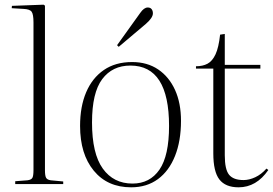

<svg xmlns="http://www.w3.org/2000/svg" viewBox="-20 -786 1166 820"><path d="M45 0V-12L97 -16Q113 -18 118 -26Q123 -34 123 -60V-690Q123 -725 115 -736Q107 -747 80 -748L30 -751L31 -761L166 -766L172 -762V-59Q172 -35 177 -26.5Q182 -18 197 -16L250 -11V0Z M540 14Q439 14 380.5 -57Q322 -128 322 -248Q322 -331 348 -392Q374 -453 423.5 -487Q473 -521 544 -521Q609 -521 655.5 -489.5Q702 -458 727.5 -402Q753 -346 753 -270Q753 -184 727.5 -120Q702 -56 654.5 -21Q607 14 540 14ZM546 -2Q620 -2 661 -61.5Q702 -121 702 -248Q702 -506 537 -506Q460 -506 416.5 -448Q373 -390 373 -263Q373 -130 419 -66Q465 -2 546 -2ZM487 -586 480 -593 579 -731Q595 -754 611 -754Q622 -754 627.5 -747Q633 -740 633 -729Q633 -710 603 -684Z M999 14Q943 14 917 -19.5Q891 -53 891 -131V-493H817V-503Q846 -503 866.5 -514Q887 -525 900.5 -554Q914 -583 920 -638L940 -641V-509H1092V-493H940V-123Q940 -62 958.5 -39.5Q977 -17 1020 -17Q1044 -17 1070 -29Q1096 -41 1118 -66L1126 -60Q1075 14 999 14Z"/></svg>

Font: Literata 72pt ExtraLight
Style: Regular
Weight: 200
Designer: Latin by Veronika Burian and Jose Scaglione. Greek by Irene Vlachou. Cyrillic by Vera Evstafieva.
Foundry: TypeTogether
Version: Version 3.002